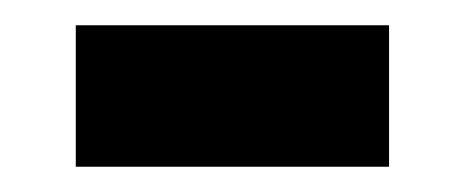

<svg xmlns="http://www.w3.org/2000/svg" viewBox="-20 -366 367 152"><path d="M40 -346H288V-234H40Z"/></svg>

Font: Hanken Grotesk Black
Style: Regular
Weight: 900
Designer: Alfredo Marco Pradil
Foundry: Hanken Design Co.
Version: Version 3.014